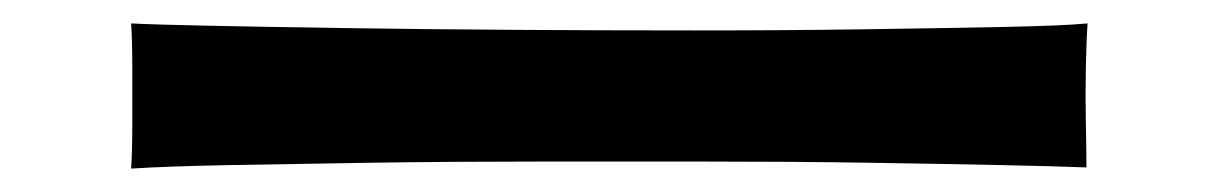

<svg xmlns="http://www.w3.org/2000/svg" viewBox="-20 -459 1040 164"><path d="M92 -315Q93 -329 93 -353Q93 -377 93 -401Q93 -425 92 -439Q111 -438 159.5 -437Q208 -436 275.5 -435Q343 -434 420 -433.5Q497 -433 574 -433Q651 -433 719.5 -434Q788 -435 838 -436Q888 -437 909 -439Q908 -426 907.5 -402Q907 -378 907.5 -353.5Q908 -329 908 -316Q883 -317 834.5 -318Q786 -319 721.5 -320Q657 -321 584.5 -321Q512 -321 438 -321Q364 -321 297 -320Q230 -319 176.5 -318Q123 -317 92 -315Z"/></svg>

Font: Zen Kaku Gothic Antique
Style: Bold
Weight: 700
Designer: Yoshimichi Ohira
Foundry: Positype
Version: Version 1.001